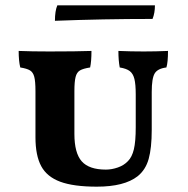

<svg xmlns="http://www.w3.org/2000/svg" viewBox="-20 -693 705 720"><path d="M113 -178V-351Q113 -388 108.5 -405Q104 -422 92.5 -429Q81 -436 56 -440Q50 -464 50 -502Q98 -500 165 -500Q267 -500 323 -502Q323 -463 318 -440Q292 -436 280 -429Q268 -422 263.5 -404.5Q259 -387 259 -351V-191Q259 -119 286.5 -88Q314 -57 377 -57Q399 -57 422 -65Q445 -73 460 -89Q475 -104 482 -133Q489 -162 489 -216V-339Q489 -377 484 -397Q479 -417 466.5 -426.5Q454 -436 429 -440Q424 -466 424 -502Q470 -500 519 -500Q564 -500 610 -502Q610 -459 604 -440Q571 -436 560 -417.5Q549 -399 549 -348V-206Q549 -138 537.5 -97Q526 -56 496 -32Q446 7 343 7Q256 7 206 -11.5Q156 -30 134.5 -70Q113 -110 113 -178ZM195 -673H561Q561 -644 552 -622Q365 -622 186 -615Q186 -652 195 -673Z"/></svg>

Font: Vollkorn SC
Style: Bold
Weight: 700
Designer: Friedrich Althausen
Foundry: Friedrich Althausen
Version: Version 4.015